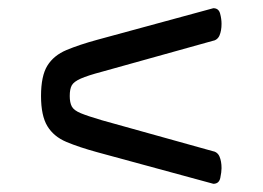

<svg xmlns="http://www.w3.org/2000/svg" viewBox="-20 -604 640 468"><path d="M80 -370Q80 -419 95.5 -444Q111 -469 142 -482Q173 -495 217 -507L500 -584Q513 -584 516.5 -571Q520 -558 520 -546Q520 -529 515 -517.5Q510 -506 497 -504L228 -429Q194 -420 177 -412.5Q160 -405 155 -396Q150 -387 150 -370Q150 -354 155 -344.5Q160 -335 177 -328Q194 -321 228 -311L497 -236Q510 -234 515 -222.5Q520 -211 520 -194Q520 -185 517 -170.5Q514 -156 500 -156L217 -233Q173 -245 142 -258Q111 -271 95.5 -296.5Q80 -322 80 -370Z"/></svg>

Font: Offside
Style: Regular
Weight: 400
Designer: Eduardo Rodriguez Tunni
Foundry: Eduardo Rodriguez Tunni
Version: Version 1.002; ttfautohint (v1.8.4.7-5d5b);gftools[0.9.23]